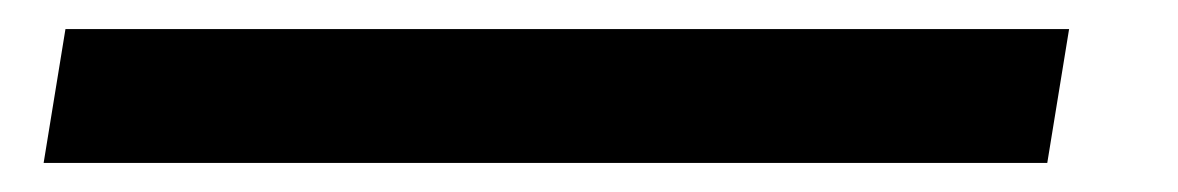

<svg xmlns="http://www.w3.org/2000/svg" viewBox="-20 100 810 132"><path d="M25 120 10 212H700L715 120Z"/></svg>

Font: Charger Pro
Style: ExBdSuExtObl
Weight: 400
Designer: Jasper
Foundry: Cannot Into Space Fonts
Version: Version 1.09